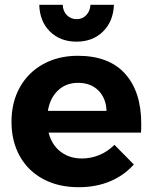

<svg xmlns="http://www.w3.org/2000/svg" viewBox="-20 -776 637 802"><path d="M570 -259Q570 -235 569 -222H183Q196 -171 233 -142.5Q270 -114 322 -114Q360 -114 395 -128.5Q430 -143 458 -171L539 -89Q498 -43 439.5 -18.5Q381 6 309 6Q224 6 160.5 -28Q97 -62 62.5 -124Q28 -186 28 -267Q28 -349 63 -411.5Q98 -474 161 -508.5Q224 -543 305 -543Q435 -543 502.5 -468Q570 -393 570 -259ZM425 -313Q423 -366 391 -398Q359 -430 306 -430Q256 -430 222.5 -398.5Q189 -367 180 -313ZM300 -696Q324 -696 340 -712.5Q356 -729 358 -756H456Q453 -686 410 -644Q367 -602 300 -602Q232 -602 189 -644Q146 -686 144 -756H242Q243 -729 259.5 -712.5Q276 -696 300 -696Z"/></svg>

Font: Montserrat arm2 SemiBold
Style: Regular
Weight: 600
Designer: Julieta Ulanovsky
Foundry: Julieta Ulanovsky
Version: Version 6.000